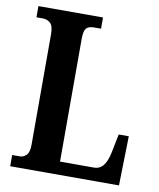

<svg xmlns="http://www.w3.org/2000/svg" viewBox="-81 -778 698 843"><g transform="rotate(10 268.0 -357.0)"><path d="M22 0V-50H56Q72 -50 85 -62.5Q98 -75 98 -109V-602Q98 -639 84 -651.5Q70 -664 50 -664H22V-714H310V-664H279Q254 -664 244 -652Q234 -640 234 -605V-58H385Q412 -58 428 -79.5Q444 -101 452 -145L467 -220H512L507 0Z"/></g></svg>

Font: Noto Serif ExtraCondensed
Style: Bold
Weight: 700
Width: 2
Designer: Monotype Design Team
Foundry: Monotype Imaging Inc.
Version: Version 2.014; ttfautohint (v1.8.4.7-5d5b)